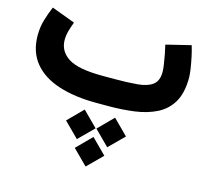

<svg xmlns="http://www.w3.org/2000/svg" viewBox="-109 -551 1086 1014"><g transform="rotate(15 434.0 -44.0)"><path d="M445.8 130.9 526.4 49.8 607.4 130.9 526.4 211.4ZM279.8 130.9 360.4 49.8 441.4 130.9 360.4 211.4ZM361.8 258.8 442.4 177.7 523.4 258.8 442.4 339.4ZM476.1 0H410.2Q291.5 0 203.4 -28.6Q115.2 -57.1 66.9 -116.2Q18.6 -175.3 18.6 -265.6Q18.6 -310.1 30.8 -350.6Q43 -391.1 58.1 -426.8L186.5 -378.9Q178.2 -356.9 170.4 -330.8Q162.6 -304.7 162.6 -277.8Q163.1 -216.3 217.5 -181.4Q272 -146.5 405.3 -146.5H472.7Q544.4 -146.5 596.9 -151.4Q649.4 -156.2 677.7 -177.7Q706.1 -199.2 706.1 -248Q706.1 -262.2 702.4 -287.6Q698.7 -313 693.4 -341.3Q688 -369.6 682.6 -391.6L817.9 -424.8Q825.7 -399.9 832.8 -366.9Q839.8 -334 844.5 -303.5Q849.1 -272.9 849.1 -255.4Q849.1 -171.9 819.3 -121.1Q789.6 -70.3 737.3 -44.2Q685.1 -18.1 617.9 -9Q550.8 0 476.1 0Z"/></g></svg>

Font: Vazir Black WOL-UI
Style: Black-WOL-UI
Weight: 900
Designer: Saber Rastikerdar
Foundry: Saber Rastikerdar
Version: Version 30.0.0